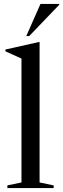

<svg xmlns="http://www.w3.org/2000/svg" viewBox="-20 -955 321 975"><path d="M181 -28.5 252.5 -13.5V0H17.5V-13.5L89 -28.5V-657.5L7.5 -694.5V-703.5L179 -742H181ZM113.5 -772 185.5 -935H281V-931L128.5 -772Z"/></svg>

Font: Newsreader Display
Style: Regular
Weight: 400
Designer: Hugues Gentile
Foundry: Production Type
Version: Version 1.001